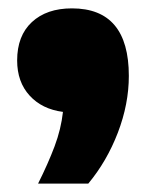

<svg xmlns="http://www.w3.org/2000/svg" viewBox="-20 -259 350 459"><path d="M71 180Q95 132 110.5 90.8Q126 49.5 130.5 8.5Q80.5 2 50.8 -30.5Q21 -63 21 -114.5Q21 -173.5 56.2 -206.2Q91.5 -239 152 -239Q288 -239 288 -77.5Q288 -10.5 261.8 58Q235.5 126.5 191 180Z"/></svg>

Font: Encode Sans Black
Style: Regular
Weight: 900
Designer: Multiple Designers
Foundry: Impallari Type
Version: Version 3.002; ttfautohint (v1.8.3) -l 8 -r 50 -G 200 -x 14 